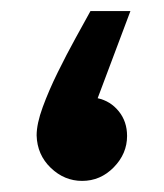

<svg xmlns="http://www.w3.org/2000/svg" viewBox="-20 -326 295 346"><path d="M128 0Q96 0 71.5 -23.5Q47 -47 46 -82Q46 -103 57 -133Q68 -163 84 -195.5Q100 -228 116 -257Q132 -286 143 -306H215L156 -149Q179 -144 194 -125.5Q209 -107 209 -81Q209 -49 185 -24.5Q161 0 128 0Z"/></svg>

Font: Noto Sans Arabic UI SmCn SmBd
Style: Regular
Weight: 600
Width: 4
Designer: Monotype Design Team, Nadine Chahine and Nizar Qandah
Foundry: Monotype Imaging Inc.
Version: Version 2.010; ttfautohint (v1.8.4.7-5d5b)